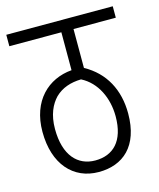

<svg xmlns="http://www.w3.org/2000/svg" viewBox="-98 -693 633 763"><g transform="rotate(-15 219.0 -311.0)"><path d="M438 -575V-622H0V-575H214V-419C117 -411 39 -340 39 -212C39 -79 110 0 215 0C314 0 387 -60 387 -195C387 -292 346 -370 264 -415V-575ZM213 -48C142 -48 90 -100 90 -210C90 -269 109 -308 134 -334C162 -361 198 -373 241 -374C304 -342 336 -271 336 -197C336 -94 286 -48 213 -48Z"/></g></svg>

Font: Noto Sans Devanagari UI ExtraCondensed Light
Style: Regular
Weight: 300
Width: 2
Designer: Jelle Bosma - Monotype Design Team
Foundry: Monotype Imaging Inc.
Version: Version 2.004